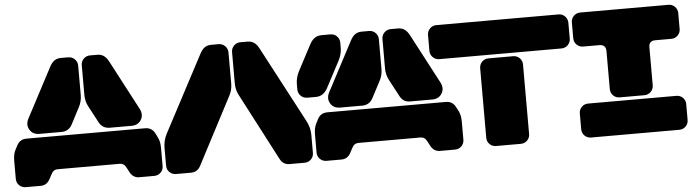

<svg xmlns="http://www.w3.org/2000/svg" viewBox="-45 -885 3868 1070"><g transform="rotate(-5 1889.0 -350.0)"><path d="M318.8 -700.2H359.9Q381.3 -700.2 396.2 -685.3Q411.1 -670.4 411.1 -648.9V-484.9Q411.1 -449.2 395 -418.9L346.2 -325.2Q327.1 -289.1 286.1 -289.1H163.1Q126 -289.1 108.9 -317.4Q91.8 -345.7 108.9 -378.9L254.9 -655.8Q267.1 -679.2 282.2 -689.7Q297.4 -700.2 318.8 -700.2ZM481.9 -700.2H522Q543.5 -700.2 558.6 -689.7Q573.7 -679.2 585.9 -655.8L731.9 -378.9Q749 -345.7 732.2 -317.4Q715.3 -289.1 678.2 -289.1H556.2Q516.6 -289.1 497.1 -324.2L446.8 -418.9Q431.2 -448.2 431.2 -484.9V-648.9Q431.2 -670.4 445.8 -685.3Q460.4 -700.2 481.9 -700.2ZM88.9 -269H752Q789.1 -269 806.2 -236.8L818.8 -211.9Q831.1 -188.5 831.1 -151.9V-50.8Q831.1 -29.3 816.2 -14.6Q801.3 0 779.8 0H695.8Q661.6 0 644 -33.2L630.9 -58.1Q624 -71.8 615.2 -77.9Q606.4 -84 590.8 -84H250Q234.4 -84 225.6 -77.9Q216.8 -71.8 210 -58.1L196.8 -33.2Q179.2 0 145 0H61Q39.6 0 24.7 -14.6Q9.8 -29.3 9.8 -50.8V-151.9Q9.8 -188.5 22 -211.9L35.2 -236.8Q52.2 -269 88.9 -269Z M1159.7 -700.2H1200.7Q1222.2 -700.2 1237.1 -685.3Q1252 -670.4 1252 -648.9V-475.1Q1252 -439.5 1235.8 -409.2L1039.1 -33.2Q1021.5 0 985.8 0H901.9Q880.4 0 865.5 -14.6Q850.6 -29.3 850.6 -50.8V-151.9Q850.6 -191.9 870.6 -230L1095.7 -655.8Q1107.9 -679.2 1123 -689.7Q1138.2 -700.2 1159.7 -700.2ZM1322.8 -700.2H1362.8Q1384.3 -700.2 1399.4 -689.7Q1414.6 -679.2 1426.8 -655.8L1651.9 -230Q1671.9 -191.9 1671.9 -151.9V-50.8Q1671.9 -29.3 1657 -14.6Q1642.1 0 1620.6 0H1536.6Q1501.5 0 1483.9 -33.2L1287.6 -409.2Q1272 -438.5 1272 -475.1V-648.9Q1272 -670.4 1286.6 -685.3Q1301.3 -700.2 1322.8 -700.2Z M1777.3 -700.2H1826.7Q1848.1 -700.2 1862.8 -685.3Q1877.4 -670.4 1877.4 -648.9V-620.1Q1877.4 -584.5 1857.4 -546.9L1781.2 -402.8Q1757.8 -359.9 1716.3 -359.9H1667.5Q1646 -359.9 1631.1 -374.8Q1616.2 -389.6 1616.2 -411.1V-439.9Q1616.2 -477.1 1635.3 -513.2L1711.4 -657.2Q1734.9 -700.2 1777.3 -700.2ZM2001.5 -700.2H2042.5Q2064 -700.2 2078.6 -685.3Q2093.3 -670.4 2093.3 -648.9V-484.9Q2093.3 -448.2 2077.6 -418.9L2028.3 -325.2Q2009.3 -289.1 1968.3 -289.1H1845.2Q1808.1 -289.1 1791.3 -317.4Q1774.4 -345.7 1791.5 -378.9L1937.5 -655.8Q1949.7 -679.2 1964.8 -689.7Q1980 -700.2 2001.5 -700.2ZM2164.6 -700.2H2204.6Q2226.1 -700.2 2241.2 -689.7Q2256.3 -679.2 2268.6 -655.8L2414.6 -378.9Q2431.6 -345.7 2414.6 -317.4Q2397.5 -289.1 2360.4 -289.1H2238.3Q2217.3 -289.1 2203.6 -297.4Q2189.9 -305.7 2179.7 -324.2L2129.4 -418.9Q2113.3 -449.2 2113.3 -484.9V-648.9Q2113.3 -670.4 2128.2 -685.3Q2143.1 -700.2 2164.6 -700.2ZM1771.5 -269H2434.6Q2471.2 -269 2488.3 -236.8L2501.5 -211.9Q2513.7 -188.5 2513.7 -151.9V-50.8Q2513.7 -29.3 2498.8 -14.6Q2483.9 0 2462.4 0H2378.4Q2344.2 0 2326.7 -33.2L2313.5 -58.1Q2306.6 -71.8 2297.9 -77.9Q2289.1 -84 2273.4 -84H1932.6Q1917 -84 1908.2 -77.9Q1899.4 -71.8 1892.6 -58.1L1879.4 -33.2Q1861.8 0 1827.6 0H1743.7Q1722.2 0 1707.3 -14.6Q1692.4 -29.3 1692.4 -50.8V-151.9Q1692.4 -188.5 1704.6 -211.9L1717.3 -236.8Q1734.4 -269 1771.5 -269Z M3102.5 -509.8H2419.4Q2397.9 -509.8 2383.1 -524.7Q2368.2 -539.6 2368.2 -561V-648.9Q2368.2 -670.4 2383.1 -685.3Q2397.9 -700.2 2419.4 -700.2H3102.5Q3124 -700.2 3138.7 -685.3Q3153.3 -670.4 3153.3 -648.9V-561Q3153.3 -539.6 3138.7 -524.7Q3124 -509.8 3102.5 -509.8ZM2830.6 0H2692.4Q2670.9 0 2656.2 -14.6Q2641.6 -29.3 2641.6 -50.8V-439Q2641.6 -460.4 2656.2 -475.3Q2670.9 -490.2 2692.4 -490.2H2830.6Q2852.1 -490.2 2866.7 -475.3Q2881.3 -460.4 2881.3 -439V-50.8Q2881.3 -29.3 2866.7 -14.6Q2852.1 0 2830.6 0Z M3224.1 -700.2H3717.3Q3738.8 -700.2 3753.4 -685.3Q3768.1 -670.4 3768.1 -648.9V-561Q3768.1 -539.6 3753.4 -524.7Q3738.8 -509.8 3717.3 -509.8H3626Q3609.4 -509.8 3600.3 -500.7Q3591.3 -491.7 3591.3 -475.1V-261.2Q3591.3 -239.7 3576.4 -224.9Q3561.5 -210 3540 -210H3401.9Q3380.4 -210 3365.7 -224.9Q3351.1 -239.7 3351.1 -261.2V-475.1Q3351.1 -491.7 3341.8 -500.7Q3332.5 -509.8 3315.9 -509.8H3224.1Q3202.6 -509.8 3187.7 -524.7Q3172.9 -539.6 3172.9 -561V-648.9Q3172.9 -670.4 3187.7 -685.3Q3202.6 -700.2 3224.1 -700.2ZM3768.1 -140.1V-51.8Q3768.1 -30.3 3753.4 -15.6Q3738.8 -1 3717.3 -1H3224.1Q3202.6 -1 3187.7 -15.6Q3172.9 -30.3 3172.9 -51.8V-140.1Q3172.9 -161.6 3187.7 -176.3Q3202.6 -190.9 3224.1 -190.9H3717.3Q3738.8 -190.9 3753.4 -176.3Q3768.1 -161.6 3768.1 -140.1Z"/></g></svg>

Font: Nastup Soft
Style: Regular
Weight: 400
Designer: Maksym Kobuzan
Foundry: Zakznak
Version: Version 1.020;hotconv 1.0.109;makeotfexe 2.5.65596